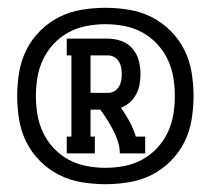

<svg xmlns="http://www.w3.org/2000/svg" viewBox="-20 -907 540 492"><path d="M151 -514V-557H163V-765H151V-808H257Q274 -808 291 -802Q308 -796 319.5 -782.5Q331 -769 335.5 -752Q340 -735 340 -717Q340 -704 337.5 -690.5Q335 -677 329 -665.5Q323 -654 313 -645Q303 -636 290 -631Q302 -614 312 -595.5Q322 -577 328 -557H352V-514H287Q287 -530 282 -545Q277 -560 270 -573.5Q263 -587 254.5 -600.5Q246 -614 237 -626H212V-557H223V-514ZM212 -669H257Q265 -669 272.5 -673Q280 -677 284.5 -684.5Q289 -692 290.5 -700.5Q292 -709 292 -717Q292 -725 290.5 -733.5Q289 -742 284.5 -749.5Q280 -757 272.5 -761Q265 -765 257 -765H212ZM250 -435Q220 -435 189.5 -440Q159 -445 132 -458.5Q105 -472 83 -494Q61 -516 47.5 -543Q34 -570 29 -600.5Q24 -631 24 -661Q24 -691 29 -721.5Q34 -752 47.5 -779Q61 -806 83 -828Q105 -850 132 -863.5Q159 -877 189.5 -882Q220 -887 250 -887Q280 -887 310.5 -882Q341 -877 368 -863.5Q395 -850 417 -828Q439 -806 452.5 -779Q466 -752 471 -721.5Q476 -691 476 -661Q476 -631 471 -600.5Q466 -570 452.5 -543Q439 -516 417 -494Q395 -472 368 -458.5Q341 -445 310.5 -440Q280 -435 250 -435ZM250 -477Q274 -477 298 -481.5Q322 -486 343.5 -497.5Q365 -509 382 -527Q399 -545 409.5 -567Q420 -589 424 -613Q428 -637 428 -661Q428 -685 424 -709Q420 -733 409.5 -755Q399 -777 382 -795Q365 -813 343.5 -824.5Q322 -836 298 -840.5Q274 -845 250 -845Q226 -845 202 -840.5Q178 -836 156.5 -824.5Q135 -813 118 -795Q101 -777 90.5 -755Q80 -733 76 -709Q72 -685 72 -661Q72 -637 76 -613Q80 -589 90.5 -567Q101 -545 118 -527Q135 -509 156.5 -497.5Q178 -486 202 -481.5Q226 -477 250 -477Z"/></svg>

Font: Iosevka Curly Slab Semibold
Style: Regular
Weight: 600
Monospace: yes
Designer: Belleve Invis
Foundry: Belleve Invis
Version: Version 22.1.2; ttfautohint (v1.8.4)